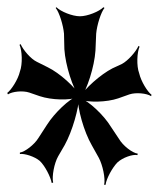

<svg xmlns="http://www.w3.org/2000/svg" viewBox="-34 -756 439 531"><path d="M96 -411 72 -374C61 -356 35 -336 21 -334V-330C34 -332 62 -323 76 -311C90 -298 106 -267 109 -250L113 -251C109 -268 116 -305 127 -324L145 -355C166 -393 184 -456 185 -490H181C180 -456 198 -392 220 -354L239 -320C250 -300 258 -262 254 -245H258C260 -262 277 -293 291 -307C305 -320 333 -330 346 -327L347 -331C332 -333 306 -353 295 -372L273 -405C253 -438 212 -476 188 -485L186 -481C210 -472 261 -473 293 -484L324 -495C342 -501 372 -498 384 -490L385 -494C374 -502 356 -531 351 -553C343 -574 345 -612 352 -627L349 -629C342 -613 320 -588 303 -579L277 -567C244 -550 200 -511 184 -484L188 -482C207 -509 227 -571 230 -616L232 -663C234 -686 245 -722 255 -734L252 -736C240 -724 208 -711 187 -711C166 -711 134 -724 122 -736L120 -734C130 -722 141 -686 143 -663L144 -620C147 -575 167 -513 186 -486L190 -488C174 -515 131 -554 98 -570L68 -585C51 -593 30 -618 23 -634L20 -632C27 -617 29 -579 21 -558C16 -536 -3 -507 -14 -499L-12 -495C0 -503 29 -506 47 -500L76 -490C109 -479 159 -478 182 -487L181 -491C157 -482 117 -444 96 -411Z"/></svg>

Font: Asimov
Style: EdgeExtreme
Weight: 500
Designer: Google
Version: Version 2.000980: 2014